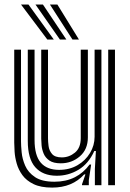

<svg xmlns="http://www.w3.org/2000/svg" viewBox="-20 -820 576 850"><path d="M211 10.5Q160.5 10.5 128.8 -4.9Q97 -20.2 79.2 -44.6Q61.5 -69 53.9 -96.4Q46.2 -123.8 44.6 -148.4Q43 -173 43 -188.2V-600H73V-194.2Q73 -175.8 75.8 -146.1Q78.5 -116.5 91.5 -86.5Q104.5 -56.5 135 -36Q165.5 -15.5 221 -15.5Q271.8 -15.5 310.8 -35.1Q349.8 -54.8 376.5 -91.5H383.5L373.2 -22.5V0H343.2L343 -4L358.2 -48H352.8Q299.8 10.5 211 10.5ZM459 0V-600H489V0ZM249 -97Q216.5 -97 198.8 -109.2Q181 -121.5 173.4 -139.6Q165.8 -157.8 164.1 -176Q162.5 -194.2 162.5 -206.2V-600H192.5V-208Q192.5 -193.5 195 -173.5Q197.5 -153.5 210.4 -138.4Q223.2 -123.2 253.8 -123.2Q286 -123.2 311.8 -144.4Q337.5 -165.5 337.5 -208.8V-600H369V-212Q369 -158.5 333.4 -127.8Q297.8 -97 249 -97ZM230 -42Q169 -42.5 136 -79.9Q103 -117.2 103 -196.2V-600H133V-200.2Q133 -132 160.4 -100Q187.8 -68 241.5 -68Q287.8 -68 323.1 -88.6Q358.5 -109.2 378.6 -142.8Q398.8 -176.2 398.8 -214.8V-600H429V0H400V-72L404.5 -151.5H397.5Q372 -95 327 -68.2Q282 -41.5 230 -42ZM189.5 -645 73 -800H106L218.2 -645ZM245.2 -645 137 -800H170L273.8 -645ZM300.8 -645 201 -800H234L329.5 -645Z"/></svg>

Font: Big Shoulders Inline Text Black
Style: Regular
Weight: 900
Designer: Patric King
Foundry: XO Type Co
Version: Version 1.000